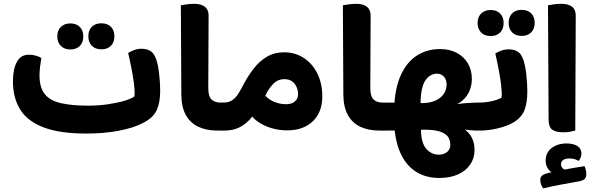

<svg xmlns="http://www.w3.org/2000/svg" viewBox="-20 -697 3158 1025"><path d="M442.1 16Q299.4 16 213 -16.9Q126.7 -49.8 87.9 -112.2Q49.1 -174.6 49.1 -262.2Q49.1 -327.2 69.8 -366.1Q90.5 -405 134.5 -405Q154.8 -405 173 -399.5Q191.1 -394 200.9 -386.9Q197.4 -369 194.2 -343.2Q190.9 -317.4 190.9 -294.7Q190.9 -230.2 218.6 -195.1Q246.4 -160 304.5 -146.5Q362.7 -132.9 451.8 -132.9Q507 -132.9 558 -140.6Q609 -148.3 646.4 -159.6Q683.8 -171 698 -183Q700.3 -211.5 695 -252.4Q689.6 -293.2 681 -336.6Q672.4 -380 664.1 -414.3Q675.2 -421.6 694.5 -429.1Q713.9 -436.7 735.2 -436.7Q770 -436.7 790.2 -419.5Q810.4 -402.3 821.2 -354.3Q826 -334.8 829 -309.1Q832 -283.4 833.6 -257.9Q835.2 -232.4 835.2 -213Q835.2 -149.8 816.9 -109.4Q798.6 -69.1 745.6 -41.5Q692.1 -13.5 612.6 1.3Q533.1 16 442.1 16ZM355.3 -432.9Q324 -432.9 304.9 -451.7Q285.8 -470.6 285.8 -502.4Q285.8 -534.6 304.9 -553.3Q324 -572 355.3 -572Q387.4 -572 406.1 -553.3Q424.8 -534.6 424.8 -502.4Q424.8 -470.6 406.1 -451.7Q387.4 -432.9 355.3 -432.9ZM521.2 -433.7Q489 -433.7 470.3 -452.5Q451.6 -471.3 451.6 -503.2Q451.6 -535.3 470.3 -554Q489 -572.7 521.2 -572.7Q553.3 -572.7 572 -554Q590.7 -535.3 590.7 -503.2Q590.7 -471.3 572 -452.5Q553.3 -433.7 521.2 -433.7Z M1093.6 -614.4 1091.9 -226.6Q1091.9 -182.7 1109.2 -165.9Q1126.6 -149.2 1159 -149.2H1175.7V0.2L1136 0Q1081.8 -0.5 1039.5 -19.9Q997.1 -39.4 973 -81.4Q949 -123.4 948 -190.1L945.5 -668.8Q955.8 -670.8 975.7 -673.7Q995.5 -676.6 1016.6 -676.6Q1054.1 -676.6 1073.9 -660.8Q1093.6 -645.1 1093.6 -614.4ZM1175.7 0.2V-148.9Q1184.3 -135.3 1188.8 -117Q1193.3 -98.6 1193.3 -74.7Q1193.3 -50.8 1188.7 -31.6Q1184 -12.4 1175.7 0.2Z M1160 0V-149.6H1175.1Q1201.6 -149.6 1219.4 -161.8Q1237.2 -173.9 1249.2 -192Q1261.2 -210.1 1269.9 -227Q1298.9 -284.6 1331.6 -327.5Q1364.4 -370.4 1404.8 -394.1Q1445.3 -417.8 1496.4 -417.8Q1555.2 -417.8 1601.3 -388Q1647.4 -358.2 1674 -304.9Q1700.6 -251.6 1700.6 -182.2Q1700.6 -98 1649.9 -49.5Q1599.2 -1 1514 -1Q1469.5 -1 1429.6 -12.9Q1389.7 -24.8 1358.8 -46.1Q1327.8 -67.5 1311.6 -94.2L1336.7 -92Q1316.8 -54.3 1276.1 -27.3Q1235.4 -0.2 1179.4 0ZM1507.4 -140.6Q1537.1 -140.6 1554.2 -155.4Q1571.3 -170.2 1571.3 -194.3Q1571.3 -213.9 1563.2 -232.5Q1555.1 -251.1 1539.2 -262.8Q1523.3 -274.4 1497.9 -274.4Q1463 -274.4 1438 -248.5Q1413 -222.5 1396.3 -186.2Q1416.3 -164.1 1446.3 -152.3Q1476.4 -140.6 1507.4 -140.6Z M1958.6 -614.4 1956.9 -226.6Q1956.9 -182.7 1974.2 -165.9Q1991.6 -149.2 2024 -149.2H2040.7V0.2L2001 0Q1946.8 -0.5 1904.5 -19.9Q1862.1 -39.4 1838 -81.4Q1814 -123.4 1813 -190.1L1810.5 -668.8Q1820.8 -670.8 1840.7 -673.7Q1860.5 -676.6 1881.6 -676.6Q1919.1 -676.6 1938.9 -660.8Q1958.6 -645.1 1958.6 -614.4ZM2040.7 0.2V-148.9Q2049.3 -135.3 2053.8 -117Q2058.3 -98.6 2058.3 -74.7Q2058.3 -50.8 2053.7 -31.6Q2049 -12.4 2040.7 0.2Z M2325.6 253.1Q2251 253.1 2197.7 217.8Q2144.5 182.6 2115.4 114.7Q2086.3 46.8 2084 -49.9V-115.9Q2087.5 -225.2 2119.8 -296Q2152.1 -366.8 2206.3 -401Q2260.6 -435.1 2328.3 -435.1Q2381 -435.1 2419.4 -414.4Q2457.8 -393.6 2478.4 -357.7Q2499 -321.8 2499 -275.9Q2499 -241.7 2486.1 -211.1Q2473.3 -180.6 2446.5 -158.2Q2419.7 -135.9 2377.9 -125.3L2379.4 -41.2Q2447.4 -24.4 2480.4 11.5Q2513.3 47.3 2513.3 104.4Q2513.3 147.2 2490.4 181.1Q2467.4 215 2425.1 234.1Q2382.7 253.1 2325.6 253.1ZM2321.6 128.7Q2350.5 128.7 2367.3 114Q2384.1 99.3 2384.1 77.6Q2384.1 42.5 2363.6 24.5Q2343 6.4 2307.5 0.2Q2272 -6.1 2227.4 -4.1Q2228.4 67.3 2256.2 98Q2284 128.7 2321.6 128.7ZM2025 0V-149.2H2115.2L2241.3 -102.8Q2313 -121.2 2383.6 -135.2Q2454.2 -149.2 2538.4 -149.2H2557.2V0H2537.7Q2481.9 0 2432.2 -9.9Q2382.5 -19.9 2335.7 -33.8Q2289 -47.8 2241.3 -58.9L2115.2 0ZM2225.1 -146.6H2236Q2273.8 -146.9 2302.8 -159.3Q2331.8 -171.7 2348 -194.3Q2364.2 -217 2364.2 -246.4Q2364.2 -271.8 2349.9 -287.7Q2335.6 -303.7 2313.2 -303.7Q2276.4 -303.7 2251.6 -268.8Q2226.8 -233.9 2225.1 -146.6ZM2557.2 0V-149.2Q2565.8 -135.6 2570.3 -117.2Q2574.8 -98.8 2574.8 -75Q2574.8 -51.1 2570.2 -31.8Q2565.6 -12.6 2557.2 0Z M2516 0V-149.2H2538.1Q2560.7 -149.2 2585 -153Q2609.3 -156.9 2629.3 -163.4Q2649.4 -169.8 2657.8 -176.6Q2660.1 -205.1 2654.9 -246.7Q2649.6 -288.2 2641 -332.5Q2632.4 -376.8 2624.2 -411.3Q2635.2 -418.6 2654.6 -426.1Q2673.9 -433.6 2695.3 -433.6Q2730 -433.6 2750.4 -416.4Q2770.7 -399.2 2781.3 -351.2Q2786 -331.7 2789 -306Q2792 -280.4 2793.6 -255.2Q2795.2 -230.1 2795.2 -210.8Q2795.2 -150.3 2780.7 -111.1Q2766.3 -71.9 2723.6 -44.8Q2692.8 -25.8 2642.3 -12.9Q2591.8 0 2541.1 0ZM2599.1 -504.6Q2567.8 -504.6 2548.7 -523.4Q2529.6 -542.2 2529.6 -574.1Q2529.6 -606.2 2548.7 -624.9Q2567.8 -643.6 2599.1 -643.6Q2631.2 -643.6 2649.9 -624.9Q2668.6 -606.2 2668.6 -574.1Q2668.6 -542.2 2649.9 -523.4Q2631.2 -504.6 2599.1 -504.6ZM2765 -505.3Q2732.8 -505.3 2714.1 -524.1Q2695.4 -543 2695.4 -574.8Q2695.4 -607 2714.1 -625.7Q2732.8 -644.4 2765 -644.4Q2797.1 -644.4 2815.8 -625.7Q2834.5 -607 2834.5 -574.8Q2834.5 -543 2815.8 -524.1Q2797.1 -505.3 2765 -505.3Z M2987.7 9.3Q2948.2 9.3 2928.5 -4.5Q2908.7 -18.4 2908.7 -58.4L2905.5 -668.8Q2915.8 -670.8 2935.3 -673.7Q2954.8 -676.6 2975.9 -676.6Q3053.6 -676.6 3053.6 -614.4L3051.1 0Q3041.6 2.8 3025.1 6Q3008.6 9.3 2987.7 9.3ZM3005.2 68.8Q3040.3 68.8 3062.1 82.5Q3084 96.2 3084 123.8Q3084 134.3 3079.7 144.1Q3075.5 153.9 3069 162.4Q3060 156.2 3047.3 152.6Q3034.6 149 3020.4 149Q2996.9 149 2985.9 157.6Q2974.8 166.2 2974.8 180Q2974.8 190.9 2982.7 200Q2990.5 209.1 3008.7 211.9L2940.1 230.5Q2919 222.4 2906 204.5Q2893 186.6 2893 159.6Q2893 118.2 2924.8 93.5Q2956.6 68.8 3005.2 68.8ZM3100.5 190.1Q3105 199.4 3107.5 210.7Q3110 222 3110 232.2Q3110 250.1 3101.5 258.4Q3092.9 266.7 3070.5 271.2Q3026.4 279.5 2976.6 288.2Q2926.9 297 2880.3 308.8Q2874 301.5 2869.1 289Q2864.2 276.6 2864.2 263.3Q2864.2 247.2 2875.7 239.2Q2887.1 231.2 2907.4 226.4Q2938.8 218.6 2972.3 212.3Q3005.8 205.9 3038.7 200.1Q3071.6 194.4 3100.5 190.1Z"/></svg>

Font: Baloo Bhaijaan 2
Style: Regular
Weight: 400
Designer: Sanskriti Dholi, Noopur Datye and Ek Type
Foundry: Ek Type
Version: Version 1.701